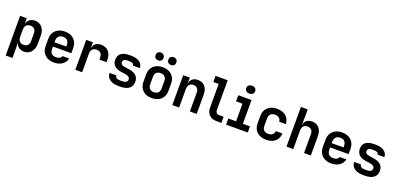

<svg xmlns="http://www.w3.org/2000/svg" viewBox="17 -1962 6866 3319"><g transform="rotate(20 3450.0 -303.0)"><path d="M350 -560C274 -560 220 -520 200 -451H199V-550H77V180H202V26L199 -99H200C220 -30 274 10 350 10C458 10 530 -72 530 -201V-350C530 -478 458 -560 350 -560ZM405 -206C405 -137 368 -98 304 -98C240 -98 202 -139 202 -209V-341C202 -411 240 -452 304 -452C368 -452 405 -413 405 -344Z M1130 -344C1130 -474 1040 -560 901 -560C761 -560 670 -474 670 -344V-206C670 -76 761 10 901 10C1018 10 1107 -52 1126 -146H1003C993 -109 958 -89 902 -89C829 -89 791 -129 791 -206V-245H1130ZM791 -344C791 -420 828 -463 901 -463C973 -463 1009 -421 1009 -345V-325L791 -323Z M1568 -560C1485 -560 1429 -517 1417 -445H1415V-550H1293V0H1418V-337C1418 -412 1454 -452 1521 -452C1588 -452 1624 -412 1624 -344V-308H1755V-353C1755 -480 1681 -560 1568 -560Z M2123 9C2264 9 2338 -52 2338 -158C2338 -256 2277 -309 2154 -326L2076 -338C2028 -345 2003 -365 2003 -400C2003 -438 2031 -459 2085 -459H2123C2174 -459 2204 -441 2204 -408H2330C2330 -499 2249 -559 2124 -559H2086C1952 -559 1881 -504 1881 -400C1881 -306 1939 -252 2054 -235L2131 -225C2186 -216 2216 -194 2216 -155C2216 -115 2185 -91 2123 -91H2080C2026 -91 1993 -112 1993 -151H1867C1867 -53 1953 9 2079 9Z M2583 -642C2627 -642 2656 -669 2656 -714C2656 -758 2627 -786 2583 -786C2538 -786 2509 -758 2509 -714C2509 -669 2538 -642 2583 -642ZM2817 -642C2862 -642 2891 -669 2891 -714C2891 -758 2862 -786 2817 -786C2773 -786 2744 -758 2744 -714C2744 -669 2773 -642 2817 -642ZM2700 9C2841 9 2930 -76 2930 -207V-344C2930 -474 2841 -559 2700 -559C2559 -559 2470 -474 2470 -343V-207C2470 -76 2559 9 2700 9ZM2700 -100C2634 -100 2595 -137 2595 -207V-343C2595 -413 2634 -450 2700 -450C2766 -450 2805 -413 2805 -343V-207C2805 -137 2766 -100 2700 -100Z M3347 -560C3265 -560 3212 -517 3201 -445H3199V-550H3077V0H3202V-344C3202 -413 3240 -452 3302 -452C3363 -452 3400 -414 3400 -348V0H3525V-361C3525 -482 3455 -560 3347 -560Z M3980 0V-113H3895C3856 -113 3830 -140 3830 -181V-730H3607V-617H3705V-178C3705 -71 3777 0 3886 0Z M4259 -642C4309 -642 4341 -669 4341 -714C4341 -758 4309 -786 4259 -786C4209 -786 4177 -758 4177 -714C4177 -669 4209 -642 4259 -642ZM4465 0V-113H4334V-550H4090V-437H4209V-113H4066V0Z M4803 10C4941 10 5030 -66 5034 -189H4912C4908 -132 4866 -99 4803 -99C4736 -99 4695 -137 4695 -206V-345C4695 -413 4736 -451 4803 -451C4866 -451 4908 -418 4912 -361H5034C5030 -484 4941 -560 4803 -560C4662 -560 4570 -476 4570 -344V-206C4570 -74 4662 10 4803 10Z M5447 -560C5365 -560 5312 -517 5301 -445H5299L5302 -550V-730H5177V0H5302V-344C5302 -413 5340 -452 5402 -452C5463 -452 5500 -414 5500 -348V0H5625V-361C5625 -482 5555 -560 5447 -560Z M6230 -344C6230 -474 6140 -560 6001 -560C5861 -560 5770 -474 5770 -344V-206C5770 -76 5861 10 6001 10C6118 10 6207 -52 6226 -146H6103C6093 -109 6058 -89 6002 -89C5929 -89 5891 -129 5891 -206V-245H6230ZM5891 -344C5891 -420 5928 -463 6001 -463C6073 -463 6109 -421 6109 -345V-325L5891 -323Z M6623 9C6764 9 6838 -52 6838 -158C6838 -256 6777 -309 6654 -326L6576 -338C6528 -345 6503 -365 6503 -400C6503 -438 6531 -459 6585 -459H6623C6674 -459 6704 -441 6704 -408H6830C6830 -499 6749 -559 6624 -559H6586C6452 -559 6381 -504 6381 -400C6381 -306 6439 -252 6554 -235L6631 -225C6686 -216 6716 -194 6716 -155C6716 -115 6685 -91 6623 -91H6580C6526 -91 6493 -112 6493 -151H6367C6367 -53 6453 9 6579 9Z"/></g></svg>

Font: Tekne LDO
Style: Bold
Weight: 700
Monospace: yes
Designer: Alessio Laiso, Mario Rullo, Paolo Rosset
Foundry: Alessio Laiso
Version: Version 1.000;hotconv 1.0.109;makeotfexe 2.5.65596